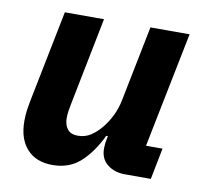

<svg xmlns="http://www.w3.org/2000/svg" viewBox="-65 -595 713 676"><g transform="rotate(10 291.0 -256.5)"><path d="M114 -525H254L192 -213Q189 -199 187 -185Q185 -171 185 -160Q185 -135 197 -120Q209 -105 234 -105Q260 -105 280.5 -118.5Q301 -132 318 -153Q335 -174 347.5 -199.5Q360 -225 366 -255L420 -525H560L477 -112H536L514 0H421Q384 0 358.5 -20Q333 -40 333 -77Q333 -85 334 -94Q335 -103 336 -107L339 -122H333Q304 -61 264 -24.5Q224 12 164 12Q105 12 72.5 -24Q40 -60 40 -124Q40 -144 42.5 -162Q45 -180 49 -200Z"/></g></svg>

Font: IBM Plex Sans
Style: Italic
Weight: 400
Italic angle: -11.31°
Designer: Mike Abbink, Paul van der Laan, Pieter van Rosmalen
Foundry: Bold Monday
Version: Version 3.201